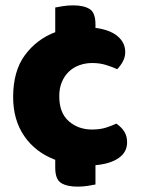

<svg xmlns="http://www.w3.org/2000/svg" viewBox="-20 -602 532 716"><path d="M324 -367Q299 -367 276.5 -359Q254 -351 237.5 -335.5Q221 -320 211 -297Q201 -274 201 -243Q201 -181 236.5 -150Q272 -119 323 -119Q353 -119 375 -126Q397 -133 414 -141Q434 -127 444 -110.5Q454 -94 454 -71Q454 -35 423 -13Q392 9 336 14V86Q327 88 308 91Q289 94 269 94Q230 94 208 80.5Q186 67 186 23V-6Q112 -34 70.5 -94.5Q29 -155 29 -240Q29 -337 73 -396.5Q117 -456 186 -482V-574Q195 -576 214 -579Q233 -582 253 -582Q292 -582 314 -568.5Q336 -555 336 -511V-498Q390 -491 418.5 -467Q447 -443 447 -408Q447 -389 438 -372.5Q429 -356 417 -344Q400 -352 376 -359.5Q352 -367 324 -367Z"/></svg>

Font: Baloo Bhaina
Style: Regular
Weight: 400
Designer: Manish Minz, Shuchita Grover and Ek Type
Foundry: Ek Type
Version: Version 1.443;PS 1.000;hotconv 16.6.51;makeotf.lib2.5.65220;